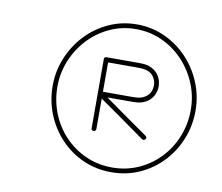

<svg xmlns="http://www.w3.org/2000/svg" viewBox="-69 -668 879 760"><g transform="rotate(10 370.5 -288.0)"><path d="M317 -426Q317 -436 326 -436Q336 -436 336 -426Q336 -357 336 -287.5Q336 -218 336 -149Q336 -149 336 -149Q336 -149 336 -149Q336 -140 326 -140Q317 -140 317 -149Q317 -218 317 -287.5Q317 -357 317 -426Q317 -426 317 -426Q317 -426 317 -426ZM326 -417Q317 -417 317 -426Q317 -436 326 -436Q359 -436 391.5 -436Q424 -436 456 -436Q465 -436 473.5 -435.5Q482 -435 491 -433Q510 -428 524 -416Q538 -404 545 -385Q551 -367 549 -348Q544 -313 516 -294Q503 -286 486 -282Q479 -281 471.5 -280.5Q464 -280 456 -280Q424 -280 391.5 -280Q359 -280 327 -280Q320 -280 323 -291Q327 -301 332 -298Q382 -262 432 -227Q482 -192 532 -157Q540 -151 535 -144Q529 -136 521 -141Q471 -177 421 -212Q371 -247 321 -282Q316 -286 318 -293Q320 -299 327 -299Q359 -299 391.5 -299Q424 -299 456 -299Q463 -299 469.5 -299.5Q476 -300 483 -301Q496 -304 505 -310Q527 -324 530 -351Q532 -365 527 -379Q522 -392 512 -402Q501 -411 487 -414Q479 -416 471.5 -416.5Q464 -417 456 -417Q424 -417 391.5 -417Q359 -417 326 -417Q326 -417 326 -417Q326 -417 326 -417ZM691 -288Q691 -343 670.5 -393Q650 -443 613.5 -482Q577 -521 528 -543.5Q479 -566 423 -566Q367 -566 318 -543.5Q269 -521 232.5 -482Q196 -443 175.5 -393Q155 -343 155 -288Q155 -232 175 -181.5Q195 -131 231.5 -92.5Q268 -54 317 -32Q366 -10 423 -10Q480 -10 529 -32Q578 -54 614.5 -92.5Q651 -131 671 -181.5Q691 -232 691 -288ZM136 -288Q136 -347 158 -400.5Q180 -454 219 -495.5Q258 -537 310.5 -561Q363 -585 423 -585Q483 -585 535.5 -561Q588 -537 627 -495.5Q666 -454 688 -400.5Q710 -347 710 -288Q710 -228 688.5 -174.5Q667 -121 628 -79.5Q589 -38 536.5 -14.5Q484 9 423 9Q362 9 309.5 -14.5Q257 -38 218 -79.5Q179 -121 157.5 -174.5Q136 -228 136 -288Z"/></g></svg>

Font: FRB American Cursive Guidelines Arrows Extralight
Style: Italic
Weight: 200
Italic angle: -25°
Version: Version 2.0;Modular Font Editor K font №1